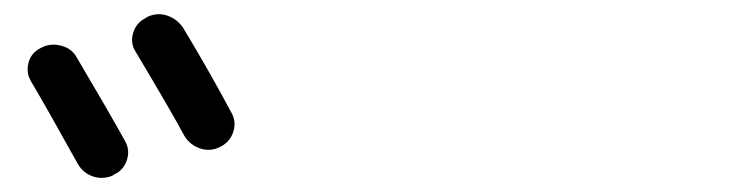

<svg xmlns="http://www.w3.org/2000/svg" viewBox="-20 -863 1040 270"><path d="M87.9 -782.2Q127.9 -714.8 156.2 -664.1Q163.1 -651.4 158.2 -637.2Q153.3 -623 139.6 -617.2L138.7 -616.2Q125 -610.4 111.3 -614.7Q97.7 -619.1 89.8 -631.8Q49.8 -704.1 23.4 -749Q16.6 -760.7 20 -774.4Q23.4 -788.1 36.1 -794.9L38.1 -795.9Q50.8 -802.7 65.9 -798.8Q81.1 -794.9 87.9 -782.2ZM186.5 -838.9Q200.2 -845.7 214.4 -841.3Q228.5 -836.9 237.3 -824.2Q273.4 -764.6 305.7 -704.1Q312.5 -691.4 308.1 -677.7Q303.7 -664.1 291 -657.2L289.1 -656.2Q275.4 -649.4 261.2 -654.3Q247.1 -659.2 239.3 -671.9Q222.7 -703.1 170.9 -790Q163.1 -801.8 167 -815.9Q170.9 -830.1 183.6 -836.9Z"/></svg>

Font: Rounded-L Mgen+ 2m regular
Style: Regular
Weight: 400
Designer: [Source Han Sans]
Ryoko NISHIZUKA  (kana & ideographs); Paul D. Hunt (Latin, Greek & Cyrillic); Wenlong ZHANG  (bopomofo
Version: Version 1.059.20150602